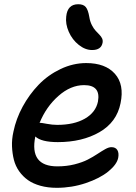

<svg xmlns="http://www.w3.org/2000/svg" viewBox="-20 -815 646 913"><path d="M418 -577.1Q385.3 -577.1 354.5 -601.6Q323.7 -626 307.1 -663.6Q290.5 -701.2 294.9 -736.8Q300.8 -794.9 352.1 -794.9Q376.5 -794.9 387.7 -781.7Q398.9 -768.6 404.8 -733.9Q408.2 -712.4 417 -695.3Q425.8 -678.2 435.1 -668.5Q444.3 -658.7 452.9 -649.9Q461.4 -641.1 465.6 -632.1Q469.7 -623 467.8 -611.8Q461.4 -577.1 418 -577.1ZM250 78.1Q207.5 78.1 172.4 68.4Q137.2 58.6 112.8 41.3Q88.4 23.9 71 -0.7Q53.7 -25.4 46.1 -54.9Q38.6 -84.5 37.1 -118.4Q35.6 -152.3 43.9 -189Q56.2 -249.5 87.6 -307.6Q119.1 -365.7 163.8 -412.1Q208.5 -458.5 268.1 -486.8Q327.6 -515.1 390.1 -515.1Q481 -515.1 526.4 -464.1Q571.8 -413.1 553.2 -324.2Q535.2 -233.9 452.9 -186.5Q370.6 -139.2 254.9 -139.2Q176.3 -139.2 147.9 -166Q119.1 -23.9 252.9 -23.9Q296.4 -23.9 334.2 -33.4Q372.1 -43 397.5 -56.2Q422.9 -69.3 443.1 -82.8Q463.4 -96.2 480.2 -105.7Q497.1 -115.2 509.8 -115.2Q529.8 -115.2 538.1 -101.3Q546.4 -87.4 542 -64Q535.2 -32.2 494.9 0.5Q454.6 33.2 387.9 55.7Q321.3 78.1 250 78.1ZM170.9 -231Q177.2 -231 203.1 -226.1Q229 -221.2 252 -221.2Q332 -221.2 383.5 -250.7Q435.1 -280.3 445.8 -332Q460 -410.2 379.9 -410.2Q315.9 -410.2 257.6 -358.6Q199.2 -307.1 168 -230Z"/></svg>

Font: Shantell Sans Irregular Bouncy
Style: Italic
Weight: 500
Italic angle: -11.31°
Designer: Stephen Nixon, Anya Danilova, Shantell Martin
Foundry: Arrow Type
Version: Version 1.006;[9816181b4]